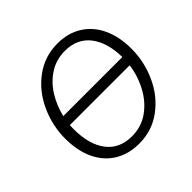

<svg xmlns="http://www.w3.org/2000/svg" viewBox="-183 -920 1117 1117"><g transform="rotate(-45 375.0 -361.5)"><path d="M73 -313Q73 -418 117.5 -516Q162 -614 244.5 -675Q327 -736 433 -736Q519 -736 583 -696Q647 -656 681.5 -582.5Q716 -509 716 -409Q716 -304 672 -206.5Q628 -109 546 -48Q464 13 358 13Q271 13 206.5 -26.5Q142 -66 107.5 -139.5Q73 -213 73 -313ZM640 -349H148Q147 -337 147 -316Q147 -190 201.5 -118.5Q256 -47 358 -47Q436 -47 496 -90Q556 -133 593 -202.5Q630 -272 640 -349ZM644 -413Q642 -535 587.5 -605Q533 -675 432 -675Q362 -675 305.5 -639Q249 -603 212 -543.5Q175 -484 158 -413Z"/></g></svg>

Font: Nebula Sans Book
Style: Regular
Weight: 400
Italic angle: -9°
Designer: Paul D. Hunt for Adobe (as Source Sans)
Foundry: Nebula Entertainment & Broadcasting LLC
Version: Version 1.010